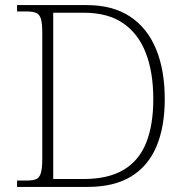

<svg xmlns="http://www.w3.org/2000/svg" viewBox="-20 -734 728 754"><path d="M47 0V-25H84Q109 -25 122 -30.5Q135 -36 140.5 -54.5Q146 -73 146 -109V-606Q146 -643 140.5 -660.5Q135 -678 121.5 -683.5Q108 -689 84 -689H47V-714H321Q422 -714 490 -669.5Q558 -625 592.5 -542Q627 -459 627 -345Q627 -236 594.5 -159Q562 -82 495 -41Q428 0 324 0ZM308 -31Q404 -31 464.5 -66.5Q525 -102 553.5 -172Q582 -242 582 -345Q582 -449 553 -525Q524 -601 464 -642.5Q404 -684 309 -684H189V-31Z"/></svg>

Font: Noto Serif Hebrew ExtraLight
Style: Regular
Weight: 250
Version: Version 2.003